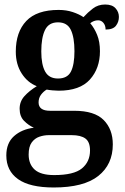

<svg xmlns="http://www.w3.org/2000/svg" viewBox="-20 -592 553 851"><path d="M218 239Q112 239 60 202Q8 165 8 97Q8 42 42 11.5Q76 -19 130 -26Q107 -36 87 -56Q67 -76 67 -110Q67 -142 88 -165.5Q109 -189 143 -210Q102 -226 76 -266.5Q50 -307 50 -363Q50 -450 96.5 -499Q143 -548 240 -548Q274 -548 302.5 -538.5Q331 -529 350 -516Q369 -537 392 -554.5Q415 -572 446 -572Q477 -572 492 -555.5Q507 -539 507 -517Q507 -495 494 -478Q481 -461 448 -461Q448 -479 438.5 -490.5Q429 -502 415 -502Q405 -502 396 -498.5Q387 -495 380 -489Q398 -468 410.5 -437.5Q423 -407 423 -365Q423 -289 378.5 -239.5Q334 -190 240 -190Q229 -190 212.5 -191.5Q196 -193 187 -195Q173 -187 162 -172.5Q151 -158 151 -138Q151 -101 202 -101H309Q399 -101 439.5 -60Q480 -19 480 48Q480 137 415.5 188Q351 239 218 239ZM237 -244Q279 -244 294.5 -275Q310 -306 310 -365Q310 -426 294 -459.5Q278 -493 237 -493Q196 -493 179.5 -459Q163 -425 163 -364Q163 -306 180 -275Q197 -244 237 -244ZM220 184Q307 184 343 154.5Q379 125 379 75Q379 37 358.5 22Q338 7 298 7H196Q175 7 154.5 14Q134 21 120.5 39.5Q107 58 107 93Q107 136 134 160Q161 184 220 184Z"/></svg>

Font: Noto Serif Tamil SemiCondensed SemiBold
Style: Italic
Weight: 600
Width: 4
Italic angle: -12°
Designer: Indian Type Foundry, Tom Grace, and the Monotype Design Team
Foundry: Monotype Imaging Inc.
Version: Version 2.003; ttfautohint (v1.8.4.7-5d5b)